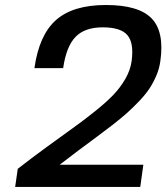

<svg xmlns="http://www.w3.org/2000/svg" viewBox="-20 -740 659 760"><path d="M216.3 -87.9H547.4L535.2 0H40L50.3 -71.8Q100.1 -110.8 163.6 -157.2Q227.1 -203.6 268.6 -233.2Q310.1 -262.7 355.5 -299.1Q400.9 -335.4 428.5 -364.3Q456.1 -393.1 476.1 -427.7Q496.1 -462.4 501 -498Q510.7 -569.8 484.4 -600.8Q458 -631.8 386.7 -631.8Q315.4 -631.8 278.8 -593.8Q242.2 -555.7 230 -470.2H116.2Q134.8 -601.6 201.9 -660.9Q269 -720.2 399.4 -720.2Q528.8 -720.2 580.1 -667.2Q631.3 -614.3 614.7 -498Q610.8 -469.2 599.1 -441.4Q587.4 -413.6 571.8 -389.9Q556.2 -366.2 531.5 -340.3Q506.8 -314.5 483.2 -293.2Q459.5 -272 424.6 -244.9Q389.6 -217.8 360.6 -196.5Q331.5 -175.3 289.8 -144Q248 -112.8 216.3 -87.9Z"/></svg>

Font: Fivo Sans Med
Style: Regular
Weight: 450
Designer: Alexander Slobzheninov
Foundry: Alexander Slobzheninov
Version: 1.0